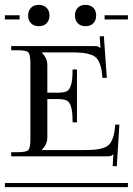

<svg xmlns="http://www.w3.org/2000/svg" viewBox="-29 -771 547 791"><path d="M209 -362.8H166V-205.1Q166 -176.8 144 -154.8V-152.8H314.9Q345.7 -152.8 364.5 -154.8Q383.3 -156.7 399.7 -162.6Q416 -168.5 424.6 -180.2Q433.1 -191.9 438.5 -210.4Q443.8 -229 445.8 -257.8H462.9L452.1 -85.9L435.1 -86.9L438 -134.8H437Q432.1 -129.9 427.2 -128.4Q422.4 -127 410.2 -127H17.1V-144H43.9Q79.1 -144 87.6 -152.8Q96.2 -161.6 96.2 -196.8V-511.2Q96.2 -546.4 87.6 -555.2Q79.1 -564 43.9 -564H17.1V-581.1H357.9Q370.1 -581.1 374.3 -579.8Q378.4 -578.6 383.8 -573.2H384.8L381.8 -621.1L398.9 -622.1L411.1 -450.2H393.1Q391.1 -479 385.7 -497.6Q380.4 -516.1 371.8 -527.8Q363.3 -539.6 346.9 -545.4Q330.6 -551.3 311.8 -553.2Q293 -555.2 262.2 -555.2H144V-553.2Q166 -531.2 166 -502.9V-389.2H209Q233.9 -389.2 245.8 -395Q257.8 -400.9 263.9 -421.4Q270 -441.9 270 -484.9H288.1V-267.1H270Q270 -310.1 263.9 -330.6Q257.8 -351.1 245.8 -356.9Q233.9 -362.8 209 -362.8ZM-8.8 -708H51.8V-690.9H-8.8ZM401.9 -708H498V-690.9H401.9ZM-8.8 -17.1H498V0H-8.8ZM130.9 -751Q150.4 -751 162.6 -739.3Q174.8 -727.5 174.8 -707Q174.8 -687.5 163.1 -675.3Q151.4 -663.1 130.9 -663.1Q111.3 -663.1 99.1 -674.8Q86.9 -686.5 86.9 -707Q86.9 -726.6 98.6 -738.8Q110.4 -751 130.9 -751ZM323.2 -751Q342.8 -751 355 -739.3Q367.2 -727.5 367.2 -707Q367.2 -687.5 355.5 -675.3Q343.8 -663.1 323.2 -663.1Q303.7 -663.1 291.7 -674.8Q279.8 -686.5 279.8 -707Q279.8 -727.1 291.3 -739Q302.7 -751 323.2 -751Z"/></svg>

Font: FoglihtenFr02
Style: Regular
Weight: 500
Version: Version 0.68